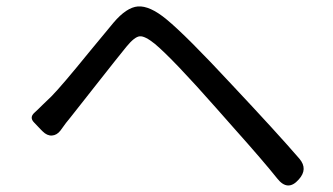

<svg xmlns="http://www.w3.org/2000/svg" viewBox="-20 -646 1033 595"><path d="M839 -93Q796 -147 704 -250Q667 -292 651 -310Q516 -463 460 -510Q429 -535 413 -533.5Q397 -532 372 -501.5Q347 -471 277 -382Q219 -308 199 -283Q186 -268 167 -241Q156 -227 141 -226Q126 -225 112 -239L106 -245L86 -266Q70 -282 87 -297Q96 -305 112.5 -321.5Q129 -338 139 -347Q169 -377 260 -489Q310 -550 332 -576Q372 -623 407 -626Q444 -629 496 -586Q557 -536 699 -383Q839 -234 908 -154Q935 -122 906 -90Q872 -51 839 -93Z"/></svg>

Font: GenSenRounded JP R
Style: Regular
Weight: 400
Version: Version 1.501;PS 1;hotconv 16.6.51;makeotf.lib2.5.65220